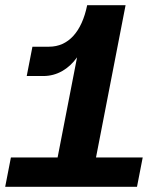

<svg xmlns="http://www.w3.org/2000/svg" viewBox="-20 -720 615 740"><path d="M0 0H508L530 -113H350L464 -700H316C295 -597 243 -540 169 -540H105L83 -427H147C199 -427 244 -453 277 -499L202 -113H22Z"/></svg>

Font: Uncut Sans
Style: Bold Italic
Weight: 700
Italic angle: -11°
Designer: Kasper Nordkvist
Foundry: UNCUT.wtf
Version: Version 1.304;Glyphs 3.2 (3246)